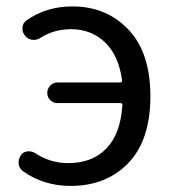

<svg xmlns="http://www.w3.org/2000/svg" viewBox="-20 -577 549 609"><path d="M108.4 -457Q96.7 -449.2 82.5 -450.7Q68.4 -452.1 59.6 -463.9Q49.8 -474.6 51.3 -489.7Q52.7 -504.9 64.5 -512.7Q127 -556.6 210 -556.6Q317.4 -556.6 387.2 -483.4Q457 -410.2 457 -271.5Q457 -132.8 387.2 -60.1Q317.4 12.7 204.1 12.7Q118.2 12.7 52.7 -34.2Q41 -43 39.1 -57.6Q39.1 -60.5 39.1 -62.5Q39.1 -74.2 45.9 -84Q52.7 -94.7 65.9 -96.7Q79.1 -98.6 90.8 -91.8Q138.7 -59.6 196.3 -59.6Q272.5 -59.6 317.4 -106Q362.3 -152.3 368.2 -243.2Q369.1 -250 361.3 -250H162.1Q149.4 -250 139.6 -259.3Q129.9 -268.6 129.9 -282.2Q129.9 -295.9 139.6 -305.7Q149.4 -315.4 162.1 -315.4H360.4Q368.2 -315.4 367.2 -322.3Q356.4 -401.4 313 -442.9Q269.5 -484.4 205.1 -484.4Q151.4 -484.4 108.4 -457Z"/></svg>

Font: Gen Jyuu Gothic Regular
Style: Regular
Weight: 400
Designer: [Source Han Sans]
Ryoko NISHIZUKA  (kana & ideographs); Paul D. Hunt (Latin, Greek & Cyrillic); Wenlong ZHANG  (bopomofo
Version: Version 1.002.20150607